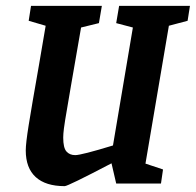

<svg xmlns="http://www.w3.org/2000/svg" viewBox="-20 -627 669 656"><path d="M557 -539 477 -68 537 -48 530 0H377L361 -69Q212 9 201 9Q136 9 102 -22Q68 -53 68 -113Q68 -137 78 -199.5Q88 -262 113 -404Q116 -423 136 -539L78 -556L86 -607H328L318 -548L257 -533L223 -337Q220 -318 210.5 -263.5Q201 -209 198.5 -189Q196 -169 196 -157Q196 -122 207 -109.5Q218 -97 237 -97Q258 -97 366 -130L434 -533L377 -548L387 -607H629L621 -556Z"/></svg>

Font: Grenze SemiBold
Style: Italic
Weight: 600
Italic angle: -10°
Designer: Renata Polastri
Foundry: Omnibus-Type
Version: Version 1.002; ttfautohint (v1.8)